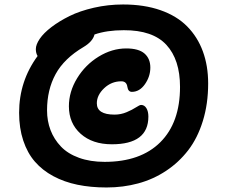

<svg xmlns="http://www.w3.org/2000/svg" viewBox="-20 -766 998 853"><path d="M453.1 66.9Q382.8 66.9 324 54.7Q265.1 42.5 216.8 16.6Q168.5 -9.3 135 -47.9Q101.6 -86.4 83.3 -141.6Q64.9 -196.8 64.9 -265.1Q64.9 -405.3 147 -517.1Q139.2 -529.8 139.2 -547.9Q139.2 -567.9 156.5 -593.5Q173.8 -619.1 208.7 -645.8Q243.7 -672.4 289.1 -694.8Q334.5 -717.3 397.2 -731.7Q460 -746.1 526.9 -746.1Q620.6 -746.1 693.1 -720.7Q765.6 -695.3 811.8 -648.4Q857.9 -601.6 881.3 -537.6Q904.8 -473.6 904.8 -395Q904.8 -304.7 881.3 -228.8Q857.9 -152.8 816.2 -98.6Q774.4 -44.4 717.5 -6.8Q660.6 30.8 594 48.8Q527.3 66.9 453.1 66.9ZM189 -275.9Q189 -228.5 204.6 -187.7Q220.2 -147 250.7 -115Q281.2 -83 331.1 -64.9Q380.9 -46.9 444.8 -46.9Q604.5 -46.9 692.1 -134Q779.8 -221.2 779.8 -379.9Q779.8 -501 719.2 -566.7Q658.7 -632.3 529.8 -631.8Q454.6 -631.8 399.9 -612.8Q392.1 -581.5 351.1 -557.1Q265.1 -506.3 227.1 -436.8Q189 -367.2 189 -275.9ZM477.1 -125Q390.6 -125 338.4 -171.6Q286.1 -218.3 286.1 -293.9Q286.1 -358.4 322.5 -418.2Q358.9 -478 418.2 -514.4Q477.5 -550.8 541 -550.8Q596.2 -550.8 622.1 -528.1Q647.9 -505.4 647.9 -465.8Q647.9 -426.3 624 -392.1Q600.1 -357.9 565.9 -357.9Q549.3 -357.9 545.9 -379.9Q542.5 -404.8 519 -404.8Q475.1 -404.8 442.6 -374Q410.2 -343.3 410.2 -307.1Q410.2 -256.8 488.8 -256.8Q517.1 -256.8 542.5 -267.6Q567.9 -278.3 584.2 -289.1Q600.6 -299.8 606.9 -299.8Q621.6 -299.8 630.4 -285.4Q639.2 -271 639.2 -248Q639.2 -125 477.1 -125Z"/></svg>

Font: Shantell Sans Irregular Bouncy
Style: Bold
Weight: 700
Designer: Stephen Nixon, Anya Danilova, Shantell Martin
Foundry: Arrow Type
Version: Version 1.006;[9816181b4]